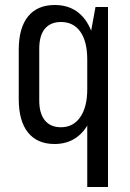

<svg xmlns="http://www.w3.org/2000/svg" viewBox="-20 -568 522 768"><path d="M198 8Q129 8 92 -38Q55 -84 55 -171V-369Q55 -456 92 -502Q129 -548 199 -548Q251 -548 287.5 -522Q324 -496 344 -447Q364 -398 364 -328V-215Q364 -146 344 -96Q324 -46 287 -19Q250 8 198 8ZM224 -59Q273 -59 301 -99.5Q329 -140 329 -211V-330Q329 -402 301.5 -441Q274 -480 224 -480Q182 -480 159.5 -453Q137 -426 137 -373V-166Q137 -114 159.5 -86.5Q182 -59 224 -59ZM412 -540V180H329V-360L362 -540Z"/></svg>

Font: Pathway Extreme Condensed
Style: Regular
Weight: 400
Width: 3
Version: Version 1.001;gftools[0.9.26]